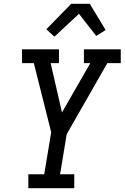

<svg xmlns="http://www.w3.org/2000/svg" viewBox="-20 -996 659 1016"><path d="M130 0V-74H214L251 -296L159 -662H97L96 -735H292V-662H248L308 -401L458 -662H424V-735H619V-662H548L333 -286L298 -74H373V0ZM268 -802 225 -841 357 -976H455L539 -837L489 -806L398 -923Z"/></svg>

Font: Iosevka Plex Etoile
Style: Italic
Weight: 400
Italic angle: -9°
Designer: Belleve Invis
Foundry: Belleve Invis
Version: Version 25.1.1; ttfautohint (v1.8.4)